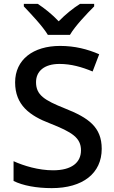

<svg xmlns="http://www.w3.org/2000/svg" viewBox="-20 -961 590 991"><path d="M227 -781H341C367 -826 429 -891 466 -928V-941H393C358 -919 318 -887 283 -851C249 -887 210 -918 175 -941H103V-928C139 -890 200 -826 227 -781ZM505 -193C505 -305 437 -353 316 -401C208 -444 166 -471 166 -537C166 -593 208 -631 287 -631C347 -631 403 -615 458 -592L492 -681C432 -707 367 -724 290 -724C151 -724 58 -653 58 -536C58 -419 133 -364 238 -324C352 -279 398 -250 398 -185C398 -122 350 -82 254 -82C179 -82 103 -105 50 -129V-27C98 -3 169 10 247 10C407 10 505 -66 505 -193Z"/></svg>

Font: Noto Sans Bassa Vah Medium
Style: Regular
Weight: 500
Designer: Monotype Design Team
Foundry: Monotype Imaging Inc.
Version: Version 2.002